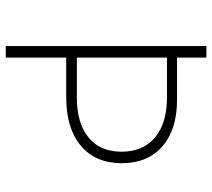

<svg xmlns="http://www.w3.org/2000/svg" viewBox="-55 -682 737 667"><g transform="rotate(90 313.5 -348.5)"><path d="M140 -697H180V-595H327Q430 -595 488.5 -544Q547 -493 547 -403Q547 -312 486.5 -261Q426 -210 319 -210H180V0H140ZM507 -402Q507 -477 457.5 -518.5Q408 -560 319 -560H180V-247H319Q408 -247 457.5 -287.5Q507 -328 507 -402Z"/></g></svg>

Font: Hanken Grotesk ExtraLight
Style: Regular
Weight: 200
Designer: Alfredo Marco Pradil
Foundry: Hanken Design Co.
Version: Version 3.014